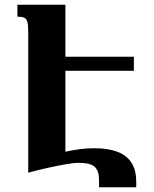

<svg xmlns="http://www.w3.org/2000/svg" viewBox="-20 -734 653 816"><path d="M258 -45 100 0V-600Q100 -627 96.5 -640.5Q93 -654 83.5 -658.5Q74 -663 54 -663V-714H258ZM194 -433V-493H549V-433ZM379 -104Q471 -104 515 -69Q559 -34 559 38V62H401V33Q401 -8 382.5 -25Q364 -42 314 -42Q294 -42 257 -35.5Q220 -29 178 -19.5Q136 -10 100 0V-42Q194 -75 259.5 -89.5Q325 -104 379 -104Z"/></svg>

Font: Noto Serif Armenian
Style: Bold
Weight: 700
Version: Version 2.007